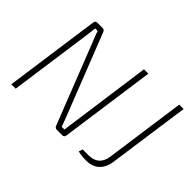

<svg xmlns="http://www.w3.org/2000/svg" viewBox="-126 -976 1269 1269"><g transform="rotate(45 509.0 -341.5)"><path d="M649 -690H608L530 -126C525 -97 522 -67 518 -37H492C482 -66 471 -96 460 -123L244 -673C240 -684 233 -690 222 -690H173C160 -690 154 -684 152 -671L58 0H99L179 -571C183 -598 186 -625 189 -653H212C220 -628 231 -603 240 -580L461 -17C465 -6 472 0 483 0H534C547 0 553 -6 555 -19ZM979 -690H938L859 -124C850 -61 813 -29 750 -29H696L687 -1C706 3 738 7 759 7C841 8 888 -36 899 -122Z"/></g></svg>

Font: Exo 2 Extra Light
Style: Italic
Weight: 250
Italic angle: -8°
Designer: Natanael Gama
Version: Version 1.001;PS 001.001;hotconv 1.0.88;makeotf.lib2.5.64775